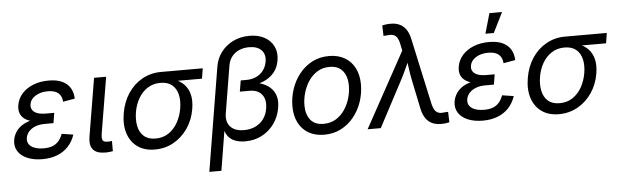

<svg xmlns="http://www.w3.org/2000/svg" viewBox="-55 -957 4413 1369"><g transform="rotate(-5 2151.5 -273.0)"><path d="M215.3 10.3Q154.3 10.3 108.9 -8.8Q63.5 -27.8 41.3 -63Q19 -98.1 26.9 -145Q31.7 -171.4 46.1 -196Q60.5 -220.7 87.4 -240.2Q114.3 -259.8 155.5 -271.2Q196.8 -282.7 254.9 -282.7H323.2L316.4 -238.8H254.9Q217.3 -238.8 188 -227.8Q158.7 -216.8 140.6 -197Q122.6 -177.2 118.2 -151.9Q111.3 -112.3 142.3 -89.1Q173.3 -65.9 231.4 -65.9Q270 -65.9 296.1 -76.4Q322.3 -86.9 339.6 -107.4Q356.9 -127.9 367.7 -157.7L450.2 -145Q434.1 -95.7 401.4 -60.8Q368.7 -25.9 321.8 -7.8Q274.9 10.3 215.3 10.3ZM253.4 -256.8Q196.8 -256.8 160.6 -267.3Q124.5 -277.8 104.7 -295.9Q85 -314 79.1 -337.6Q73.2 -361.3 77.6 -387.7Q85.9 -436 117.9 -471.2Q149.9 -506.3 198.7 -525.4Q247.6 -544.4 307.6 -544.4Q366.7 -544.4 404.8 -526.4Q442.9 -508.3 462.2 -476.1Q481.4 -443.8 482.9 -399.9L397.9 -384.8Q396.5 -423.8 371.6 -446.3Q346.7 -468.8 295.4 -468.8Q242.7 -468.8 206.3 -445.6Q169.9 -422.4 164.6 -385.3Q159.7 -352.1 185.8 -331.8Q211.9 -311.5 269 -311.5H328.1L319.3 -256.8Z M669.4 2.4Q604.5 2.4 579.1 -28.1Q553.7 -58.6 563.5 -119.6L632.8 -535.6H719.2L652.8 -137.2Q647 -101.6 654.1 -87.6Q661.1 -73.7 690.4 -73.7Q701.2 -73.7 708.3 -74.2Q715.3 -74.7 720.7 -76.2V-2.9Q711.4 -1 697.8 0.7Q684.1 2.4 669.4 2.4Z M1021 11.7Q947.3 11.7 897.9 -23.2Q848.6 -58.1 828.1 -120.4Q807.6 -182.6 821.3 -264.2Q835 -345.7 875.7 -406.7Q916.5 -467.8 977.5 -501.7Q1038.6 -535.6 1111.8 -535.6H1410.6L1398.9 -462.4H1177.2L1100.1 -458.5Q1047.9 -458.5 1008.1 -432.6Q968.3 -406.7 943.1 -363Q918 -319.3 908.7 -264.2Q899.9 -210 909.4 -164.8Q918.9 -119.6 949.5 -92.8Q980 -65.9 1032.7 -65.9Q1085.9 -65.9 1125.7 -92.5Q1165.5 -119.1 1190.9 -164.3Q1216.3 -209.5 1225.6 -264.2Q1234.9 -319.8 1224.6 -363.5Q1214.4 -407.2 1183.6 -432.9Q1152.8 -458.5 1100.1 -458.5L1104 -487.8Q1157.2 -487.8 1199.7 -473.4Q1242.2 -459 1270.5 -429.9Q1298.8 -400.9 1309.8 -357.2Q1320.8 -313.5 1311 -253.9Q1298.3 -177.2 1257.6 -117.2Q1216.8 -57.1 1155.8 -22.7Q1094.7 11.7 1021 11.7Z M1393.1 204.1 1515.6 -538.6Q1525.4 -597.2 1559.3 -641.8Q1593.3 -686.5 1645.5 -711.9Q1697.8 -737.3 1762.2 -737.3Q1824.2 -737.3 1868.9 -713.1Q1913.6 -689 1934.8 -645.8Q1956.1 -602.5 1946.8 -545.9Q1938.5 -494.1 1909.2 -459.2Q1879.9 -424.3 1834.5 -404.8Q1789.1 -385.3 1732.9 -379.9L1737.3 -405.3Q1781.2 -402.3 1818.6 -389.4Q1856 -376.5 1881.8 -352.8Q1907.7 -329.1 1918.9 -293.5Q1930.2 -257.8 1921.9 -209Q1911.6 -145.5 1876.2 -95.9Q1840.8 -46.4 1787.1 -18.3Q1733.4 9.8 1667.5 9.8Q1627.4 9.8 1595.2 -2.4Q1563 -14.6 1543.2 -41.7Q1523.4 -68.8 1519 -113.3L1532.2 -117.7L1479.5 204.1ZM1665.5 -70.8Q1710.9 -70.8 1746.8 -87.6Q1782.7 -104.5 1805.9 -135.7Q1829.1 -167 1835.9 -209.5Q1846.7 -272.9 1817.9 -309.8Q1789.1 -346.7 1729 -346.7H1659.7L1672.9 -425.8H1712.4Q1752 -425.8 1783.2 -439.9Q1814.5 -454.1 1834.7 -480.7Q1855 -507.3 1861.3 -543.5Q1870.1 -595.7 1840.6 -626.2Q1811 -656.7 1752.4 -656.7Q1712.4 -656.7 1680.4 -642.3Q1648.4 -627.9 1628.2 -601.8Q1607.9 -575.7 1602.1 -539.6L1545.9 -198.7Q1540 -163.1 1551 -134Q1562 -105 1590.8 -87.9Q1619.6 -70.8 1665.5 -70.8Z M2232.9 11.7Q2168 11.7 2121.1 -15.6Q2074.2 -43 2049.1 -92.8Q2023.9 -142.6 2023.9 -208.5Q2023.9 -272.5 2043.9 -332.5Q2064 -392.6 2102.1 -440.4Q2140.1 -488.3 2193.8 -516.4Q2247.6 -544.4 2314.5 -544.4Q2379.4 -544.4 2426.5 -517.1Q2473.6 -489.7 2499 -439.9Q2524.4 -390.1 2524.4 -322.8Q2524.4 -258.3 2503.9 -198.2Q2483.4 -138.2 2445.1 -90.8Q2406.7 -43.5 2353.3 -15.9Q2299.8 11.7 2232.9 11.7ZM2235.4 -65.9Q2284.7 -65.9 2322.5 -88.6Q2360.4 -111.3 2386 -149.2Q2411.6 -187 2424.8 -232.2Q2438 -277.3 2438 -322.3Q2438 -364.3 2424.3 -397Q2410.6 -429.7 2383.1 -448.2Q2355.5 -466.8 2312 -466.8Q2263.2 -466.8 2225.6 -444.1Q2188 -421.4 2162.4 -383.5Q2136.7 -345.7 2123.3 -300Q2109.9 -254.4 2109.9 -208.5Q2109.9 -146.5 2140.4 -106.2Q2170.9 -65.9 2235.4 -65.9Z M2543.9 0 2838.9 -537.6 2829.1 -584Q2822.8 -616.2 2811 -633.1Q2799.3 -649.9 2781.5 -654.3Q2763.7 -658.7 2737.8 -654.8L2714.8 -653.3L2712.4 -728.5Q2722.2 -731 2738.5 -733.2Q2754.9 -735.4 2773.4 -735.4Q2809.6 -735.4 2836.9 -722.4Q2864.3 -709.5 2882.8 -682.9Q2901.4 -656.2 2910.2 -614.7L3012.7 -143.6Q3020 -111.3 3032 -94.2Q3043.9 -77.1 3061.8 -72.8Q3079.6 -68.4 3104 -72.8L3126.5 -73.7L3128.9 1Q3120.1 3.4 3104 5.6Q3087.9 7.8 3068.4 7.8Q3031.7 7.8 3004.4 -5.4Q2977.1 -18.6 2959 -45.2Q2940.9 -71.8 2932.1 -112.8L2890.1 -314.9Q2880.4 -361.8 2874.5 -406.7Q2868.7 -451.7 2861.8 -495.6H2890.6Q2870.1 -452.1 2849.9 -406.5Q2829.6 -360.8 2804.7 -314.9L2638.2 0Z M3367.7 10.3Q3306.6 10.3 3261.2 -8.8Q3215.8 -27.8 3193.6 -63Q3171.4 -98.1 3179.2 -145Q3184.1 -171.4 3198.5 -196Q3212.9 -220.7 3239.7 -240.2Q3266.6 -259.8 3307.9 -271.2Q3349.1 -282.7 3407.2 -282.7H3475.6L3468.8 -238.8H3407.2Q3369.6 -238.8 3340.3 -227.8Q3311 -216.8 3293 -197Q3274.9 -177.2 3270.5 -151.9Q3263.7 -112.3 3294.7 -89.1Q3325.7 -65.9 3383.8 -65.9Q3422.4 -65.9 3448.5 -76.4Q3474.6 -86.9 3491.9 -107.4Q3509.3 -127.9 3520 -157.7L3602.5 -145Q3586.4 -95.7 3553.7 -60.8Q3521 -25.9 3474.1 -7.8Q3427.2 10.3 3367.7 10.3ZM3405.8 -256.8Q3349.1 -256.8 3313 -267.3Q3276.9 -277.8 3257.1 -295.9Q3237.3 -314 3231.4 -337.6Q3225.6 -361.3 3230 -387.7Q3238.3 -436 3270.3 -471.2Q3302.2 -506.3 3351.1 -525.4Q3399.9 -544.4 3460 -544.4Q3519 -544.4 3557.1 -526.4Q3595.2 -508.3 3614.5 -476.1Q3633.8 -443.8 3635.3 -399.9L3550.3 -384.8Q3548.8 -423.8 3523.9 -446.3Q3499 -468.8 3447.8 -468.8Q3395 -468.8 3358.6 -445.6Q3322.3 -422.4 3316.9 -385.3Q3312 -352.1 3338.1 -331.8Q3364.3 -311.5 3421.4 -311.5H3480.5L3471.7 -256.8ZM3439.9 -605.5 3481.4 -749.5H3571.8L3500 -605.5Z M3913.1 11.7Q3839.4 11.7 3790 -23.2Q3740.7 -58.1 3720.2 -120.4Q3699.7 -182.6 3713.4 -264.2Q3727.1 -345.7 3767.8 -406.7Q3808.6 -467.8 3869.6 -501.7Q3930.7 -535.6 4003.9 -535.6H4302.7L4291 -462.4H4069.3L3992.2 -458.5Q3939.9 -458.5 3900.1 -432.6Q3860.4 -406.7 3835.2 -363Q3810.1 -319.3 3800.8 -264.2Q3792 -210 3801.5 -164.8Q3811 -119.6 3841.6 -92.8Q3872.1 -65.9 3924.8 -65.9Q3978 -65.9 4017.8 -92.5Q4057.6 -119.1 4083 -164.3Q4108.4 -209.5 4117.7 -264.2Q4127 -319.8 4116.7 -363.5Q4106.4 -407.2 4075.7 -432.9Q4044.9 -458.5 3992.2 -458.5L3996.1 -487.8Q4049.3 -487.8 4091.8 -473.4Q4134.3 -459 4162.6 -429.9Q4190.9 -400.9 4201.9 -357.2Q4212.9 -313.5 4203.1 -253.9Q4190.4 -177.2 4149.7 -117.2Q4108.9 -57.1 4047.9 -22.7Q3986.8 11.7 3913.1 11.7Z"/></g></svg>

Font: Inter 20pt
Style: Italic
Weight: 400
Italic angle: -9.3988°
Version: Version 4.001;git-66647c0bb